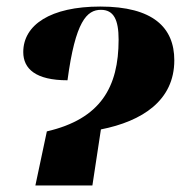

<svg xmlns="http://www.w3.org/2000/svg" viewBox="-20 -569 585 586"><path d="M123 -168 88 -3H262L288 -174C414 -199 512 -262 512 -385C512 -485 447 -549 286 -549C134 -549 51 -493 51 -410C51 -359 89 -324 186 -324C210 -504 245 -539 288 -539C327 -539 342 -509 342 -448C342 -303 287 -206 123 -168Z"/></svg>

Font: Noto Serif Display SemiCondensed ExtraBold
Style: Italic
Weight: 800
Width: 4
Italic angle: -12°
Designer: Monotype Design Team
Foundry: Monotype Imaging Inc.
Version: Version 2.009